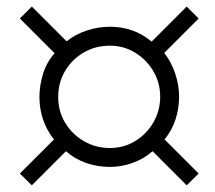

<svg xmlns="http://www.w3.org/2000/svg" viewBox="-20 -720 650 580"><path d="M580.1 -195.8 543.9 -160.2 440.9 -263.2Q414.1 -239.7 380.4 -227.8Q346.7 -215.8 312 -215.8Q274.9 -215.8 240.7 -227.5Q206.5 -239.3 179.2 -263.2L76.2 -160.2L40 -195.8L143.1 -298.8Q121.1 -326.2 110.1 -358.9Q99.1 -391.6 99.1 -426.8Q99.1 -461.4 110.1 -497.1Q121.1 -532.7 145 -559.1L40 -664.1L76.2 -700.2L181.2 -595.2Q208 -616.7 242.4 -627.9Q276.9 -639.2 312 -639.2Q384.8 -639.2 438 -594.2L543.9 -700.2L580.1 -664.1L476.1 -560.1Q497.1 -533.7 509 -498.5Q521 -463.4 521 -428.2Q521 -392.6 510.3 -359.4Q499.5 -326.2 477.1 -298.8ZM463.9 -428.2Q463.9 -469.7 443.4 -504.6Q422.9 -539.6 388.4 -560.8Q354 -582 312 -582Q268.6 -582 233.2 -561.5Q197.8 -541 176.8 -505.9Q155.8 -470.7 155.8 -426.8Q155.8 -383.8 177 -348.9Q198.2 -314 233.6 -293.5Q269 -272.9 312 -272.9Q354.5 -272.9 388.9 -294.2Q423.3 -315.4 443.6 -350.8Q463.9 -386.2 463.9 -428.2Z"/></svg>

Font: Charis
Style: Bold Italic
Weight: 700
Italic angle: -11°
Designer: Walt Agee, Miriam Martin, Annie Olsen, Victor Gaultney, Lorna Priest, Alan Ward, Bob Hallissy, Martin Hosken, Sharon Cor
Foundry: SIL Global
Version: Version 7.000